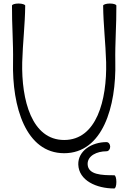

<svg xmlns="http://www.w3.org/2000/svg" viewBox="-20 -832 720 1089"><path d="M48 -800C47 -694 56 -587 54 -481C48 -227 126 37 344 37C562 37 640 -227 634 -481C632 -587 641 -694 640 -800C640 -807 623 -812 603 -812C582 -812 565 -806 565 -800C566 -693 579 -586 582 -479C587 -264 528 -38 344 -38C160 -38 101 -264 106 -479C109 -586 122 -693 123 -800C123 -806 106 -812 85 -812C65 -812 48 -807 48 -800ZM584 -26C500 -26 422 24 424 101C427 192 527 237 628 237C635 237 640 221 640 200C640 179 635 162 628 162C558 162 479 160 477 99C476 51 530 26 584 26C596 26 605 14 605 0C605 -14 596 -26 584 -26Z"/></svg>

Font: Nupuram Light
Style: Regular
Weight: 300
Designer: Santhosh Thottingal (santhosh.thottingal@gmail.com)
Foundry: SMC
Version: Version 1.000